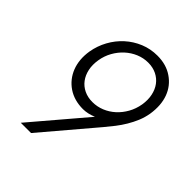

<svg xmlns="http://www.w3.org/2000/svg" viewBox="-205 -860 982 982"><g transform="rotate(45 286.0 -368.5)"><path d="M101.2 -506Q109.4 -554 132.5 -596.1Q155.5 -638.1 190.2 -669.6Q224.8 -701 268.6 -719.1Q312.5 -737.2 362.2 -737.2Q426.1 -737.2 471.2 -706.3Q517.4 -675.1 536.8 -622.7Q556.1 -570.3 545.5 -501.4Q540.1 -469.5 528.1 -440.3Q516 -411.2 499.8 -384.1Q483.7 -356.9 464.1 -331.7Q444.6 -306.5 424.4 -282.7L184.7 0H110.4L356.9 -289.8Q319.2 -274.1 285.9 -274.1Q222.7 -274.1 177.2 -304.7Q154.5 -320 137.8 -341.1Q121.1 -362.2 111.2 -387.8Q101.2 -413.4 98.5 -443.2Q95.9 -473 101.2 -506ZM294.4 -333.8Q328.5 -333.8 359.7 -346.6Q391 -359.4 416.2 -382.3Q441.4 -405.2 459 -436.6Q476.6 -468 483 -505.3Q489 -542.3 482.4 -574Q475.9 -605.8 458.6 -629.1Q441.4 -652.3 414.6 -665.5Q387.8 -678.6 353.7 -678.6Q320 -678.6 288.5 -665.5Q257.1 -652.3 231.5 -629.1Q206 -605.8 188.4 -574.4Q170.8 -543 164.8 -506Q158.7 -468.8 165.5 -437.3Q172.2 -405.9 189.5 -382.8Q206.7 -359.7 233.5 -346.8Q260.3 -333.8 294.4 -333.8Z"/></g></svg>

Font: Inter P Light
Style: Italic
Weight: 300
Italic angle: 9.39999°
Designer: Rasmus Andersson
Foundry: rsms
Version: Version 3.018;git-588b23468